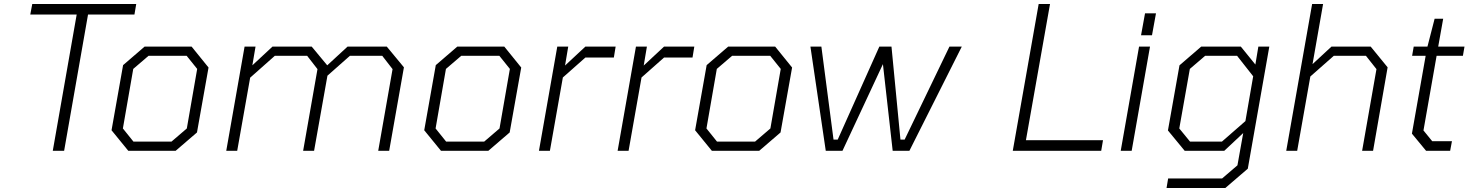

<svg xmlns="http://www.w3.org/2000/svg" viewBox="-20 -757 7373 964"><path d="M245 0 365 -684H132L142 -737H664L655 -684H422L302 0Z M624 0 540 -103 598 -430 706 -523H942L1027 -418L969 -92L862 0ZM650 -46H841L918 -112L970 -411L917 -477H726L649 -411L597 -112Z M1116 0 1208 -523H1263L1247 -429L1348 -523H1545L1623 -429L1725 -523H1922L2008 -419L1934 0H1879L1951 -410L1899 -477H1737L1624 -377L1557 0H1502L1574 -410L1522 -477H1360L1236 -367L1171 0Z M2194 0 2110 -103 2168 -430 2276 -523H2512L2597 -418L2539 -92L2432 0ZM2220 -46H2411L2488 -112L2540 -411L2487 -477H2296L2219 -411L2167 -112Z M2686 0 2778 -523H2833L2817 -428L2919 -523H3071L3062 -468H2919L2806 -368L2741 0Z M3081 0 3173 -523H3228L3212 -428L3314 -523H3466L3457 -468H3314L3201 -368L3136 0Z M3554 0 3470 -103 3528 -430 3636 -523H3872L3957 -418L3899 -92L3792 0ZM3580 -46H3771L3848 -112L3900 -411L3847 -477H3656L3579 -411L3527 -112Z M4546 0H4462L4413 -435L4210 0H4126L4049 -523H4104L4165 -56H4186L4395 -523H4456L4501 -56H4522L4747 -523H4809Z M5065 0 5195 -737H5252L5131 -53H5518L5509 0Z M5709 -580 5729 -690H5784L5764 -580ZM5607 0 5699 -523H5754L5662 0Z M5837 187 5845 139H6116L6193 73L6222 -89L6127 0H5928L5844 -102L5902 -429L6011 -523H6210L6283 -433L6298 -523H6353L6245 90L6132 187ZM6115 -46 6233 -149 6272 -374 6191 -477H6031L5954 -411L5901 -112L5955 -46Z M6438 0 6568 -737H6623L6570 -435L6665 -523H6862L6947 -419L6874 0H6819L6891 -410L6838 -477H6677L6559 -373L6493 0Z M7140 0 7069 -86 7138 -477H7070L7078 -523H7147L7183 -663H7226L7201 -523H7333L7325 -477H7193L7127 -102L7171 -48H7270L7261 0Z"/></svg>

Font: Tomorrow Light
Style: Italic
Weight: 300
Italic angle: -10°
Designer: Tony de Marco, Monica Rizzolli
Foundry: Just in Type
Version: Version 2.002